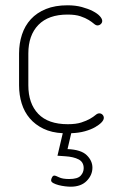

<svg xmlns="http://www.w3.org/2000/svg" viewBox="-20 -498 442 725"><path d="M372 -53Q372 -45 363.5 -36Q355 -27 339.5 -18Q324 -9 301 -2.5Q278 4 249 5L235 65Q286 67 307.5 88Q329 109 329 135Q329 163 307.5 185Q286 207 247 207Q238 207 225.5 205.5Q213 204 201.5 201Q190 198 181.5 193.5Q173 189 173 183Q173 178 176.5 171.5Q180 165 185 165Q190 165 203 171.5Q216 178 241 178Q273 178 284.5 165.5Q296 153 296 137Q296 114 277 104Q258 94 226 92L197 90L217 5Q175 3 144 -12Q113 -27 92.5 -51Q72 -75 62 -107Q52 -139 52 -176V-296Q52 -334 63 -367.5Q74 -401 96.5 -425.5Q119 -450 153.5 -464Q188 -478 235 -478Q265 -478 289 -471.5Q313 -465 330.5 -456Q348 -447 357 -437Q366 -427 366 -419Q366 -412 360.5 -407Q355 -402 348 -402Q342 -402 334.5 -408.5Q327 -415 315 -422.5Q303 -430 284 -436.5Q265 -443 235 -443Q163 -443 125 -404Q87 -365 87 -296V-176Q87 -107 124.5 -68Q162 -29 236 -29Q267 -29 287 -35.5Q307 -42 320 -49.5Q333 -57 340.5 -63.5Q348 -70 355 -70Q362 -70 367 -65Q372 -60 372 -53Z"/></svg>

Font: AkaAcidDosis
Style: ExtraLight
Weight: 250
Designer: Edgar Tolentino, Pablo Impallari, Igino Marini, Aka-Acid
Foundry: Edgar Tolentino, Pablo Impallari, Igino Marini, Aka-Acid
Version: Version 1.007